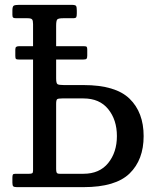

<svg xmlns="http://www.w3.org/2000/svg" viewBox="-20 -770 626 790"><path d="M100 -55Q109 -55 112.5 -57.2Q116 -59.5 116 -68V-525H59Q48 -525 45.5 -527.8Q43 -530.5 43 -540V-566Q43 -574.5 46.8 -577.2Q50.5 -580 60 -580H116V-671Q116 -685.5 112 -690.2Q108 -695 93 -695H47Q37.5 -695 34.2 -697.5Q31 -700 31 -709V-727Q31 -743.5 36.8 -746.8Q42.5 -750 58 -750H275Q290 -750 293 -745.5Q296 -741 296 -726V-715Q296 -703.5 293.8 -699.2Q291.5 -695 280 -695H240Q219.5 -695 215.2 -689.5Q211 -684 211 -663.5V-580H323.5Q334 -580 336.5 -577.5Q339 -575 339 -566V-541.5Q339 -532.5 336.5 -528.8Q334 -525 322 -525H211V-448Q211 -427.5 216.5 -423.8Q222 -420 243 -420H323.5Q455.5 -420 513.2 -363.8Q571 -307.5 571 -210Q571 -112.5 513.2 -56.2Q455.5 0 323.5 0H49.5Q38.5 0 34.8 -3.2Q31 -6.5 31 -18V-38.5Q31 -47.5 32.8 -51.2Q34.5 -55 43.5 -55ZM236 -365Q220 -365 215.5 -362Q211 -359 211 -343V-74.5Q211 -64.5 213.2 -59.8Q215.5 -55 225.5 -55H323.5Q389.5 -55 425.2 -99.2Q461 -143.5 461 -210Q461 -277 425.2 -321Q389.5 -365 323.5 -365Z"/></svg>

Font: Besley* Narrow
Style: Regular
Weight: 400
Width: 4
Designer: Owen Earl
Foundry: indestructible type*
Version: Version 3.000; ttfautohint (v1.8.3)